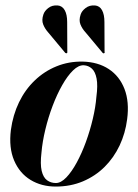

<svg xmlns="http://www.w3.org/2000/svg" viewBox="-20 -677 508 706"><path d="M284.5 -450.5Q340.5 -449 380 -423Q419.5 -397 437.8 -349.8Q456 -302.5 447.5 -238.5Q441 -187 419.8 -142Q398.5 -97 364.5 -63.2Q330.5 -29.5 285 -10.2Q239.5 9 185 9Q132.5 9 92.2 -15.5Q52 -40 32 -86.8Q12 -133.5 20 -199Q27.5 -254.5 50 -301Q72.5 -347.5 107.8 -381.2Q143 -415 188 -433.2Q233 -451.5 284.5 -450.5ZM185.5 -4Q204 -4 223.8 -24.5Q243.5 -45 262 -79Q280.5 -113 295.8 -154.8Q311 -196.5 321.2 -239.8Q331.5 -283 334.5 -321.5Q340 -363 335.2 -388Q330.5 -413 318 -424.5Q305.5 -436 288.5 -437Q269 -438 248.5 -418Q228 -398 208.8 -364Q189.5 -330 173.5 -287.8Q157.5 -245.5 146.8 -201Q136 -156.5 132.5 -116Q127.5 -73.5 133.2 -49Q139 -24.5 153 -14.2Q167 -4 185.5 -4ZM227 -596 227.5 -487Q227.5 -485.5 227.5 -484Q227.5 -482.5 226 -481.5Q224.5 -481 223 -481.2Q221.5 -481.5 220 -482.5L157 -558Q145 -571.5 138.8 -587.2Q132.5 -603 139.5 -623.5Q143.5 -636.5 157.5 -647.5Q171.5 -658.5 192 -657Q209 -655.5 218 -639.5Q227 -623.5 227 -596ZM364 -596 364.5 -487Q365 -485 365 -483.8Q365 -482.5 363 -481.5Q361.5 -480.5 360 -481Q358.5 -481.5 357.5 -482.5L294.5 -558Q282 -571.5 275.8 -587.2Q269.5 -603 276.5 -623.5Q280.5 -636.5 294.8 -647.5Q309 -658.5 329 -657Q346.5 -655.5 355.2 -639.5Q364 -623.5 364 -596Z"/></svg>

Font: Fraunces 120pt SemiBold
Style: Italic
Weight: 600
Italic angle: -16°
Version: Version 1.000;[b76b70a41]